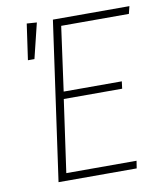

<svg xmlns="http://www.w3.org/2000/svg" viewBox="-79 -749 689 813"><g transform="rotate(-10 266.0 -342.5)"><path d="M524 -650H233L195 -374H445L441 -343H190L146 -32H448L443 0H107L203 -682H532ZM134 -682 97 -531H69L91 -685Z"/></g></svg>

Font: FiraGO UltraLight
Style: Italic
Weight: 200
Italic angle: -8°
Designer: bBox Type GmbH
Foundry: bBox Type GmbH
Version: Version 1.001